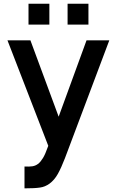

<svg xmlns="http://www.w3.org/2000/svg" viewBox="-20 -784 630 1054"><path d="M251 -763.5V-649H136.5V-763.5ZM465.5 -763.5V-649H351V-763.5ZM580 -562.5 336.5 84.5Q316.5 136.5 297.8 170.2Q279 204 252 224Q227 242 200 245.5Q172 250 114.5 250V130Q141.5 131.5 158.2 128.8Q175 126 187.5 116.5Q195.5 111 202.2 102.8Q209 94.5 215.5 84Q222 74 229.2 57.2Q236.5 40.5 245 16.5L21 -562.5H147L302 -143.5L455 -562.5Z"/></svg>

Font: Russisch Sans
Style: Bold
Weight: 700
Designer: Michael Sharanda (font) & Cristiano Sobral (main changes)
Foundry: Michael Sharanda
Version: Version 2.00;September 8, 2020;FontCreator 13.0.0.2681 64-bi